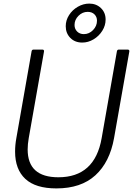

<svg xmlns="http://www.w3.org/2000/svg" viewBox="-20 -1039 740 1069"><path d="M64 -195Q64 -232 71 -270L156 -754Q158 -763 167 -763H216Q221 -763 223.5 -760Q226 -757 225 -752L140 -270Q134 -236 134 -207Q134 -52 305 -52Q508 -52 546 -270L631 -754Q633 -763 642 -763H691Q696 -763 698.5 -760Q701 -757 700 -752L615 -270Q591 -136 511 -63Q431 10 294 10Q178 10 121 -43Q64 -96 64 -195ZM346 -893Q346 -926 364.5 -955Q383 -984 413.5 -1001.5Q444 -1019 477 -1019Q516 -1019 542 -994Q568 -969 568 -930Q568 -897 549.5 -867.5Q531 -838 501 -820Q471 -802 438 -802Q397 -802 371.5 -828Q346 -854 346 -893ZM520 -924Q520 -945 506 -959Q492 -973 468 -973Q439 -973 417 -951Q395 -929 395 -900Q395 -878 409.5 -863.5Q424 -849 447 -849Q476 -849 498 -871.5Q520 -894 520 -924Z"/></svg>

Font: Open Sauce Two Light Italic
Style: Regular
Weight: 300
Italic angle: -10°
Designer: Alfredo Marco Pradil
Foundry: Creative Sauce Fz LLC
Version: Version 1.477